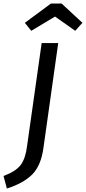

<svg xmlns="http://www.w3.org/2000/svg" viewBox="-65 -934 489 1092"><path d="M266.1 -689 182.1 -92.8Q168 9.3 117.4 59.1Q66.9 108.9 -25.9 138.2L-44.9 66.9Q24.9 41 52.5 4.4Q80.1 -32.2 88.9 -103L171.9 -689ZM248 -839.8 112.8 -758.8 76.2 -804.2 225.1 -914.1H285.2L403.8 -804.2L362.8 -758.8Z"/></svg>

Font: FiraSans-Italic
Style: Italic
Weight: 400
Italic angle: -8°
Designer: Carrois Corporate & Edenspiekermann AG
Foundry: Carrois Corporate GbR & Edenspiekermann AG
Version: Version 3.106;PS 003.106;hotconv 1.0.70;makeotf.lib2.5.58329